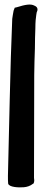

<svg xmlns="http://www.w3.org/2000/svg" viewBox="-20 -751 200 847"><path d="M15 25C15 38 15 51 16 59C20 75 62 77 85 75C99 74 114 69 125 60L127 59V60C134 48 130 38 130 34C130 -77 131 -253 131 -419C132 -460 132 -500 134 -538V-540C134 -571 135 -599 136 -627C136 -654 138 -673 140 -685L142 -697C146 -704 150 -719 132 -726C116 -735 92 -731 54 -719L45 -717L40 -704C37 -691 36 -679 34 -668C25 -466 20 -158 15 25Z"/></svg>

Font: Vapor
Style: ExBd
Weight: 800
Foundry: Cannot Into Space Fonts
Version: Version 0.179